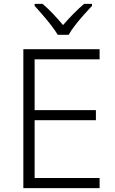

<svg xmlns="http://www.w3.org/2000/svg" viewBox="-20 -967 593 987"><path d="M492 0H100V-714H492V-662H158V-401H473V-349H158V-52H492ZM277 -788Q264 -810 243 -837Q222 -864 199 -890.5Q176 -917 158 -937V-947H199Q226 -924 253.5 -895Q281 -866 304 -838Q328 -866 356.5 -895Q385 -924 412 -947H453V-937Q434 -917 410.5 -890.5Q387 -864 366 -837Q345 -810 333 -788Z"/></svg>

Font: Noto Sans Light
Style: Regular
Weight: 300
Designer: Monotype Design Team
Foundry: Monotype Imaging Inc.
Version: Version 2.007